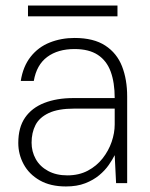

<svg xmlns="http://www.w3.org/2000/svg" viewBox="-20 -661 541 693"><path d="M218 12Q162 12 123.5 -10Q85 -32 65.5 -68Q46 -104 46 -145Q46 -201 70.5 -236.5Q95 -272 140 -289.5Q185 -307 244 -307H394Q394 -363 379.5 -402.5Q365 -442 333 -463Q301 -484 249 -484Q189 -484 150.5 -455.5Q112 -427 102 -369H55Q63 -421 90.5 -456Q118 -491 159.5 -507.5Q201 -524 249 -524Q318 -524 360 -496.5Q402 -469 420.5 -421.5Q439 -374 439 -313V0H399L394 -101Q386 -85 372.5 -65.5Q359 -46 338 -28.5Q317 -11 287.5 0.5Q258 12 218 12ZM223 -28Q265 -28 297 -45Q329 -62 350.5 -89.5Q372 -117 383 -149Q394 -181 394 -212V-269H248Q190 -269 156 -253Q122 -237 108 -209.5Q94 -182 94 -146Q94 -114 109 -87Q124 -60 153.5 -44Q183 -28 223 -28ZM81 -602V-641H404V-602Z"/></svg>

Font: DM Sans 12pt ExtraLight
Style: Regular
Weight: 250
Version: Version 4.004;gftools[0.9.30]